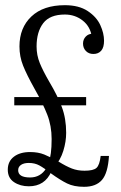

<svg xmlns="http://www.w3.org/2000/svg" viewBox="-20 -710 468 740"><path d="M304 10Q265 10 238.5 -3Q212 -16 176 -42Q149 -63 131.5 -72.5Q114 -82 91 -82Q72 -82 61 -74.5Q50 -67 50 -54Q50 -26 96 -26Q136 -26 158 -61L168 -84Q173 -98 176 -120Q179 -142 179 -174Q179 -225 162 -268.5Q145 -312 112 -370Q83 -422 69 -457Q55 -492 55 -531Q55 -603 101 -646.5Q147 -690 230 -690Q284 -690 318 -667.5Q352 -645 366.5 -613.5Q381 -582 381 -553Q381 -527 370 -514.5Q359 -502 340 -502Q322 -502 311 -513.5Q300 -525 300 -542Q300 -558 310.5 -569Q321 -580 337 -580L334 -568Q328 -608 298.5 -631Q269 -654 230 -654Q172 -654 146.5 -620.5Q121 -587 121 -531Q121 -497 133.5 -466.5Q146 -436 171 -393Q202 -341 218.5 -297Q235 -253 235 -198Q235 -164 224 -128.5Q213 -93 189 -66L178 -49Q153 8 91 8Q58 8 34 -8Q10 -24 10 -56Q10 -88 33.5 -106Q57 -124 96 -124Q127 -124 150.5 -114.5Q174 -105 206 -87Q235 -69 257 -60.5Q279 -52 306 -52Q340 -52 352 -63Q364 -74 368 -109H400Q396 -43 373 -16.5Q350 10 304 10ZM35 -304V-336H312V-304Z"/></svg>

Font: Margherita Variable
Style: Regular
Weight: 400
Designer: James Puckett
Foundry: Dunwich Type Founders
Version: Version 1.008